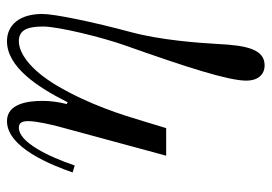

<svg xmlns="http://www.w3.org/2000/svg" viewBox="-134 -362 778 550"><g transform="rotate(-90 255.0 -87.0)"><path d="M36 -268 56 -262C82 -339 123 -422 164 -422C179 -422 183 -412 183 -395C183 -370 172 -326 168 -310L84 0H163L183 -66C200 -123 230 -221 286 -315C331 -390 378 -422 412 -422C444 -422 454 -398 454 -352C454 -310 424 -186 400 -118C337 60 299 178 299 230C299 260 314 282 343 282C389 282 400 230 404 148C407 94 415 -16 438 -101C467 -209 490 -319 490 -355C490 -418 460 -456 412 -456C338 -456 280 -368 237 -282L232 -285C238 -309 241 -332 241 -354C241 -394 234 -456 183 -456C107 -456 57 -328 36 -268Z"/></g></svg>

Font: Old Standard
Style: Italic
Weight: 400
Italic angle: -15.2°
Designer: Alexey Kryukov <alexios@thessalonica.org.ru>
Version: Version 2.0